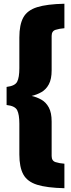

<svg xmlns="http://www.w3.org/2000/svg" viewBox="-20 -910 380 1022"><path d="M322.8 91.8Q230 89.8 177.7 73.5Q125.5 57.1 104.2 18.6Q83 -20 83 -87.9V-251.5Q83 -300.3 71.5 -323.2Q60.1 -346.2 15.1 -351.1V-447.3Q60.1 -452.6 71.5 -475.3Q83 -498 83 -546.9V-710.4Q83 -778.8 104.2 -817.1Q125.5 -855.5 177.7 -871.8Q230 -888.2 322.8 -890.1V-759.8Q296.4 -757.8 275.6 -751.2Q254.9 -744.6 254.9 -718.8V-535.6Q254.9 -488.8 240 -461.2Q225.1 -433.6 200.7 -419.7Q176.3 -405.8 148.4 -399.4Q176.3 -393.1 200.7 -379.2Q225.1 -365.2 240 -337.6Q254.9 -310.1 254.9 -262.7V-79.6Q254.9 -53.7 275.6 -47.1Q296.4 -40.5 322.8 -38.6Z"/></svg>

Font: webenart
Style: Regular
Weight: 400
Designer: Vernon Adams
Foundry: Vernon Adams
Version: Version 2.116; ttfautohint (v1.8.3)